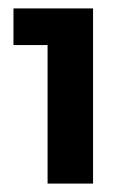

<svg xmlns="http://www.w3.org/2000/svg" viewBox="-20 -720 310 456"><path d="M93 -613H12V-700H201V-284H93Z"/></svg>

Font: Montserrat Semi Bold
Style: Regular
Weight: 600
Designer: Julieta Ulanovsky
Foundry: Julieta Ulanovsky
Version: Version 3.001 September 28, 2015